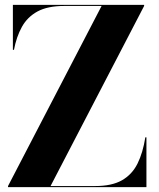

<svg xmlns="http://www.w3.org/2000/svg" viewBox="-20 -770 654 790"><path d="M33 -750H573V-745.5L188 -4.5H371.5Q440 -4.5 481.8 -28.2Q523.5 -52 545.8 -96.8Q568 -141.5 578 -205H582.5V0H13V-4.5L398 -745.5H244.5Q176 -745.5 134.2 -722.8Q92.5 -700 70 -659.2Q47.5 -618.5 37.5 -565H33Z"/></svg>

Font: Bodoni* 36pt
Style: Bold
Weight: 700
Version: Version 2.3